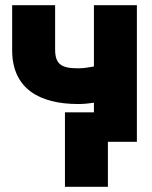

<svg xmlns="http://www.w3.org/2000/svg" viewBox="-20 -548 588 742"><path d="M27 -354C27 -205 133 -146 282 -146C303 -146 323 -148 343 -151V-114H231V174H397V0H509V-528H343V-291C325 -288 305 -284 282 -284C218 -284 193 -299 193 -357V-528H27Z"/></svg>

Font: Asimov Pro
Style: Ult
Weight: 900
Designer: Google
Version: Version 2.000980; 2014